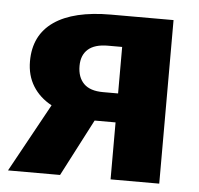

<svg xmlns="http://www.w3.org/2000/svg" viewBox="-44 -576 643 621"><g transform="rotate(5 277.5 -265.5)"><path d="M495 -531V0H337V-185H269L173 0H4L126 -222Q87 -243 65.5 -277.5Q44 -312 44 -358Q44 -443 107.5 -487Q171 -531 292 -531ZM337 -279V-430H291Q248 -430 226.5 -411Q205 -392 205 -357Q205 -320 225.5 -299.5Q246 -279 288 -279Z"/></g></svg>

Font: FiraGOUPP
Style: Bold
Weight: 700
Designer: bBox Type
Foundry: bBox Type GmbH
Version: Version 1.001